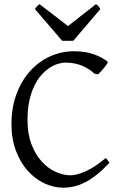

<svg xmlns="http://www.w3.org/2000/svg" viewBox="-20 -872 576 907"><path d="M497.1 -103Q465.8 -69.8 437.3 -47.1Q408.7 -24.4 382.1 -10.7Q355.5 2.9 329.8 8.8Q304.2 14.6 278.8 14.6Q233.4 14.6 189.7 -5.9Q146 -26.4 111.3 -64.9Q76.7 -103.5 55.4 -159.4Q34.2 -215.3 34.2 -286.1Q34.2 -364.3 57.9 -427.7Q81.5 -491.2 122.1 -536.1Q162.6 -581.1 216.3 -605.5Q270 -629.9 330.1 -629.9Q382.8 -629.9 422.6 -615.7Q462.4 -601.6 487.8 -581.1Q490.7 -578.6 486.3 -571.3Q481.9 -564 474.4 -554.7Q466.8 -545.4 458.3 -536.1Q449.7 -526.9 443.8 -521L426.8 -523.9Q401.9 -546.9 367.7 -561.5Q333.5 -576.2 289.1 -576.2Q272.5 -576.2 252.7 -570.1Q232.9 -564 212.9 -550.8Q192.9 -537.6 174.3 -516.4Q155.8 -495.1 141.4 -464.8Q127 -434.6 118.4 -394.8Q109.9 -355 109.9 -304.2Q109.9 -239.3 128.7 -190.4Q147.5 -141.6 177 -109.1Q206.5 -76.7 242.9 -60.3Q279.3 -43.9 314 -43.9Q340.3 -43.9 382.8 -62Q425.3 -80.1 479 -125Q481.4 -124 484.1 -120.8Q486.8 -117.7 489.3 -114.3Q491.7 -110.8 493.7 -107.7Q495.6 -104.5 497.1 -103ZM326.2 -679.2H273.9L145 -829.1Q148.4 -834 150.9 -837.4Q153.3 -840.8 155.5 -843.3Q157.7 -845.7 160.4 -847.7Q163.1 -849.6 167 -852.1L301.3 -749L433.1 -852.1Q441.4 -847.7 444.8 -843.3Q448.2 -838.9 454.1 -829.1Z"/></svg>

Font: Gentium Plus Phon
Style: Regular
Weight: 400
Designer: J. Victor Gaultney, Annie Olsen, Iska Routamaa, Becca Hirsbrunner
Foundry: SIL International
Version: Version 5.000